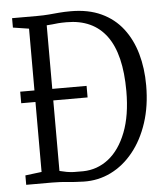

<svg xmlns="http://www.w3.org/2000/svg" viewBox="-54 -798 727 853"><g transform="rotate(-5 310.0 -371.5)"><path d="M285 8Q262.5 7.5 245.2 6.2Q228 5 213 3.5Q198 2 181.8 1Q165.5 0 144 0H29V-42L102 -51V-690L31 -701V-743H143Q173 -743 195.8 -745Q218.5 -747 241.2 -749Q264 -751 293.5 -751Q371.5 -751 429 -724.2Q486.5 -697.5 524 -649Q561.5 -600.5 580 -535.5Q598.5 -470.5 598.5 -394Q598.5 -302.5 574 -227.8Q549.5 -153 506.2 -99.5Q463 -46 406.2 -18.2Q349.5 9.5 285 8ZM286 -38Q349.5 -39 399.8 -78.2Q450 -117.5 479.2 -192.8Q508.5 -268 508.5 -376Q508.5 -458.5 493.5 -520Q478.5 -581.5 448.5 -622.2Q418.5 -663 374 -683.5Q329.5 -704 270.5 -704Q248 -704 233.2 -702.8Q218.5 -701.5 206.8 -700Q195 -698.5 181.5 -698V-48.5Q199 -44 213.2 -41.5Q227.5 -39 244.2 -38.2Q261 -37.5 286 -38ZM38.5 -363V-414.5H334.5V-363Z"/></g></svg>

Font: Merriweather 24pt SemiCondensed Light
Style: Regular
Weight: 300
Width: 4
Designer: Eben Sorkin
Foundry: Eben Sorkin
Version: Version 2.100